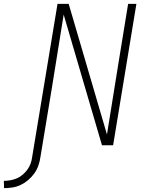

<svg xmlns="http://www.w3.org/2000/svg" viewBox="-139 -755 759 998"><path d="M-118 223 -119 185Q-102 185 -85 182Q-68 179 -51.5 172Q-35 165 -21 153Q-7 141 3.5 126.5Q14 112 20 95.5Q26 79 28 62L160 -735H218L417 -56Q433 -152 448 -248.5Q463 -345 479 -441L527 -735H570L449 0H391L192 -679Q176 -583 161 -486.5Q146 -390 130 -294L71 62Q68 84 60.5 105.5Q53 127 39.5 146Q26 165 8 180.5Q-10 196 -31 206Q-52 216 -74.5 219.5Q-97 223 -118 223Z"/></svg>

Font: Iosevka XLt Ex Obl
Style: Regular
Weight: 200
Width: 7
Italic angle: -9°
Monospace: yes
Designer: Belleve Invis
Foundry: Belleve Invis
Version: Version 32.5.0; ttfautohint (v1.8.4)